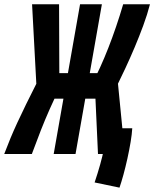

<svg xmlns="http://www.w3.org/2000/svg" viewBox="-66 -713 715 889"><path d="M182.6 0 304.7 -693.4H405.8L283.7 0ZM-46.4 0Q-32.2 -37.6 -17.8 -72.3Q-3.4 -106.9 14.2 -145Q31.7 -183.1 55.2 -231Q78.6 -278.8 111.3 -343.3L210.4 -305.7Q184.6 -253.9 163.8 -207Q143.1 -160.2 123.5 -110.6Q104 -61 81.5 0ZM487.3 155.8 372.1 131.8Q387.2 86.9 397.9 48.3Q408.7 9.8 415 -22.5L432.1 -119.1H546.4Q544.9 -92.3 538.8 -55.4Q532.7 -18.6 523.9 21.2Q515.1 61 505.4 96.4Q495.6 131.8 487.3 155.8ZM387.7 0 372.1 -340.3 478.5 -343.3 512.2 0ZM476.1 -316.9 357.9 -320.8Q378.4 -358.9 397.7 -401.4Q417 -443.8 435.3 -490.5Q453.6 -537.1 470.9 -587.9Q488.3 -638.7 504.4 -693.4H628.4Q616.2 -646 597.4 -595Q578.6 -543.9 557.4 -493.7Q536.1 -443.4 514.9 -397.9Q493.7 -352.5 476.1 -316.9ZM209 -286.1 102.5 -319.3 82.5 -693.4H207.5ZM104.5 -256.3 127.9 -374.5H454.1L431.2 -256.3Z"/></svg>

Font: Cascadia Mono NF
Style: Italic
Weight: 400
Italic angle: -10°
Monospace: yes
Designer: Aaron Bell
Foundry: Saja Typeworks
Version: Version 2404.023